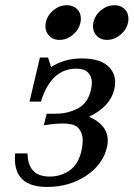

<svg xmlns="http://www.w3.org/2000/svg" viewBox="-20 -723 521 749"><path d="M163.6 6.3Q38.1 6.3 38.1 -104.5Q38.1 -113.8 39.1 -124.5H87.4Q88.9 -34.2 173.8 -34.2Q216.3 -34.2 250.5 -57.4Q284.7 -80.6 296.9 -131.3Q302.7 -156.7 302.7 -176.3Q302.7 -201.2 288.1 -220.9Q273.4 -240.7 225.6 -241.2Q195.3 -241.2 150.9 -234.4L162.1 -279.3H196.3Q243.7 -279.3 283 -299.6Q322.3 -319.8 334.5 -371.6Q338.4 -388.2 338.4 -401.4Q338.4 -422.9 324.5 -439Q310.5 -455.1 276.9 -455.1Q179.7 -455.1 139.6 -326.7H95.2L135.7 -498.5H167.5L179.2 -461.4Q231.4 -495.1 298.8 -495.1Q373.5 -495.1 405.8 -460.9Q429.2 -436 429.2 -401.9Q429.2 -388.7 425.8 -374Q410.2 -307.6 327.6 -267.6Q400.4 -235.4 400.4 -174.8Q400.4 -161.6 397 -147.5Q380.9 -80.1 315.2 -36.9Q249.5 6.3 163.6 6.3ZM397.5 -567.4Q369.6 -567.4 354 -587.4Q342.8 -601.1 342.8 -620.6Q342.8 -627.9 344.2 -635.3Q350.6 -664.1 374.3 -683.3Q397.9 -702.6 426.3 -702.6Q454.1 -702.6 470.2 -683.1Q481 -670.4 481 -649.4Q481 -642.6 479.5 -635.3Q473.6 -606.9 449.7 -587.2Q425.8 -567.4 397.5 -567.4ZM211.9 -567.4Q184.1 -567.4 168.5 -587.4Q157.2 -601.1 157.2 -620.6Q157.2 -627.9 158.7 -635.3Q165 -664.1 188.7 -683.3Q212.4 -702.6 240.7 -702.6Q268.6 -702.6 284.7 -683.1Q295.4 -670.4 295.4 -649.4Q295.4 -642.6 293.9 -635.3Q288.1 -606.9 264.2 -587.2Q240.2 -567.4 211.9 -567.4Z"/></svg>

Font: Munson
Style: Italic
Weight: 400
Italic angle: -12°
Designer: Paul James MIller
Foundry: High-Logic / Made with FontCreator
Version: Version 2.10;May 5, 2019;FontCreator 11.5.0.2430 64-bit